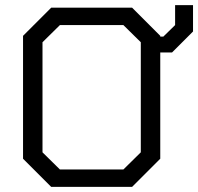

<svg xmlns="http://www.w3.org/2000/svg" viewBox="-20 -730 774 750"><path d="M734 -710V-607L652 -525H606V-110L496 0H180L70 -110V-590L180 -700H496L606 -590V-587H618L664 -632V-710ZM530 -565 462 -632H214L146 -565V-135L214 -68H462L530 -135Z"/></svg>

Font: Chakra Petch
Style: Regular
Weight: 400
Designer: Katatrad Aksorn Co.,Ltd.
Foundry: Cadson Demak Co.,Ltd.
Version: Version 1.000; ttfautohint (v1.6)